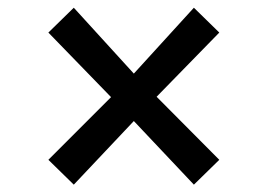

<svg xmlns="http://www.w3.org/2000/svg" viewBox="-20 -636 710 510"><path d="M108.5 -211.5 275 -378 108.5 -549.5 176 -615.5 335.5 -440.5 495 -615.5 562.5 -549.5 396 -379 562.5 -211.5 495 -145.5 335.5 -314.5 176 -145.5Z"/></svg>

Font: Merriweather Sans
Style: Regular
Weight: 400
Designer: Eben Sorkin
Foundry: Eben Sorkin
Version: Version 1.008; ttfautohint (v1.7.19-72a1) -l 8 -r 50 -G 200 